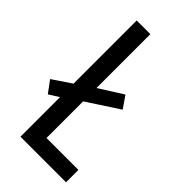

<svg xmlns="http://www.w3.org/2000/svg" viewBox="-231 -774 834 834"><g transform="rotate(45 186.0 -357.0)"><path d="M79 0V-243L33 -214L-7 -268L79 -326V-714H163V-383L272 -452L310 -397L163 -301V-76H359V0Z"/></g></svg>

Font: Noto Sans Khmer ExtraCondensed
Style: Regular
Weight: 400
Width: 2
Designer: Danh Hong and the Monotype Design Team
Foundry: Monotype Imaging Inc.
Version: Version 2.004; ttfautohint (v1.8.4.7-5d5b)